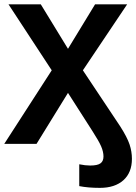

<svg xmlns="http://www.w3.org/2000/svg" viewBox="-20 -679 643 906"><path d="M602.5 70.3Q602.5 135.3 562.3 171.4Q522 207.5 451.7 207.5Q395.5 207.5 354 199.2V96.2Q382.3 102.1 405.3 102.1Q439.9 102.1 454.1 91.8Q468.3 81.5 468.3 59.6Q468.3 37.1 457.3 11.7Q446.3 -13.7 417 -59.1L300.8 -240.7L152.3 0H0L224.1 -347.2L20 -658.7H172.4L300.8 -448.7L428.7 -658.7H580.1L371.1 -347.2L547.4 -82.5Q580.1 -31.2 591.3 2.4Q602.5 36.1 602.5 70.3Z"/></svg>

Font: Liberation Mono
Style: Bold
Weight: 700
Monospace: yes
Designer: Steve Matteson
Foundry: Ascender Corporation
Version: Version 2.1.5